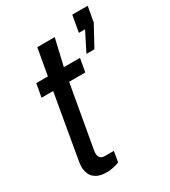

<svg xmlns="http://www.w3.org/2000/svg" viewBox="-181 -814 812 916"><g transform="rotate(-30 225.5 -356.0)"><path d="M331 -527 384 -632H350L366 -723H451L436 -639L375 -527ZM135 11Q100 11 79 -0.5Q58 -12 49.5 -31Q41 -50 41 -72Q41 -81 43.5 -99Q46 -117 50 -137L105 -453H41L54 -526H118L144 -672H240L206 -526H295L282 -453H193L132 -108Q131 -104 131 -100Q131 -96 131 -95Q131 -61 164 -61H213L203 -3Q190 3 170.5 7Q151 11 135 11Z"/></g></svg>

Font: Archivo VF Beta
Style: Italic
Weight: 400
Italic angle: -10°
Designer: Hector Gatti
Foundry: Omnibus-Type
Version: Version 1.002